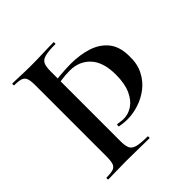

<svg xmlns="http://www.w3.org/2000/svg" viewBox="-169 -754 884 884"><g transform="rotate(-45 272.5 -312.5)"><path d="M110 -544Q110 -573 105 -587.5Q100 -602 85.5 -607.5Q71 -613 42 -613Q39 -613 39 -619Q39 -625 42 -625Q66 -625 95.5 -623.5Q125 -622 158 -622Q202 -622 239 -623.5Q276 -625 309 -625Q311 -625 311 -619Q311 -613 309 -613Q264 -613 241.5 -607Q219 -601 212 -585.5Q205 -570 205 -539V-85Q205 -55 212 -39.5Q219 -24 241.5 -18Q264 -12 309 -12Q311 -12 311 -6Q311 0 309 0Q276 0 239 -1Q202 -2 158 -2Q125 -2 95.5 -1Q66 0 42 0Q39 0 39 -6Q39 -12 42 -12Q71 -12 85.5 -17Q100 -22 105 -37Q110 -52 110 -81ZM148 -483Q183 -492 224 -495.5Q265 -499 295 -499Q354 -499 402.5 -483.5Q451 -468 480.5 -432.5Q510 -397 511 -336Q513 -283 493.5 -244.5Q474 -206 442 -181.5Q410 -157 372.5 -145Q335 -133 299 -133Q286 -133 273.5 -134.5Q261 -136 249 -138Q246 -139 247 -145.5Q248 -152 252 -151Q261 -150 270 -148.5Q279 -147 288 -147Q319 -147 346 -165Q373 -183 390 -220.5Q407 -258 407 -316Q407 -398 369 -439Q331 -480 270 -480Q240 -480 210.5 -475.5Q181 -471 157 -464Z"/></g></svg>

Font: Cormorant Light SemiBold
Style: Regular
Weight: 600
Version: Version 4.000